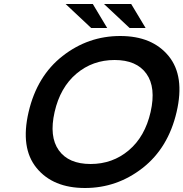

<svg xmlns="http://www.w3.org/2000/svg" viewBox="-20 -920 917 960"><path d="M163 -80Q81 -180 123 -360Q165 -540 293 -640Q421 -740 581 -740Q741 -740 823 -640Q905 -540 863 -360Q821 -180 693 -80Q565 20 405 20Q245 20 163 -80ZM362 -551.5Q281 -483 253 -360Q225 -237 274 -168.5Q323 -100 433 -100Q543 -100 624 -168.5Q705 -237 733 -360Q761 -483 712 -551.5Q663 -620 553 -620Q443 -620 362 -551.5ZM500 -900H636L708 -780H628ZM308 -900H444L516 -780H436Z"/></svg>

Font: Miedinger
Style: Bold-Italic
Weight: 700
Italic angle: -13°
Version: Version 001.000